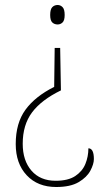

<svg xmlns="http://www.w3.org/2000/svg" viewBox="-20 -561 432 769"><path d="M224 -199Q146 -161 108.5 -111Q71 -61 71 15Q71 82 106 122.5Q141 163 203 163Q253 163 281.5 144Q310 125 322 95.5Q334 66 334 33Q356 33 356 76Q356 96 342 122.5Q328 149 295 168.5Q262 188 205 188Q131 188 87 141Q43 94 43 16Q43 -68 82 -121.5Q121 -175 197 -213L199 -369H221ZM211 -541Q222 -541 230.5 -532.5Q239 -524 239 -501Q239 -479 230.5 -471Q222 -463 211 -463Q198 -463 189.5 -471Q181 -479 181 -501Q181 -524 189.5 -532.5Q198 -541 211 -541Z"/></svg>

Font: Noto Serif Lao SemiCondensed Thin
Style: Regular
Weight: 100
Width: 4
Designer: Monotype Design Team
Foundry: Monotype Imaging Inc.
Version: Version 2.003; ttfautohint (v1.8.4.7-5d5b)